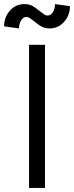

<svg xmlns="http://www.w3.org/2000/svg" viewBox="-55 -919 362 939"><path d="M165 -700V0H87V-700ZM64 -899Q87 -899 103.5 -890Q120 -881 140 -864Q154 -853 162 -848Q170 -843 178 -843Q193 -843 203.5 -859.5Q214 -876 214 -899L287 -889Q287 -843 258 -811.5Q229 -780 188 -780Q165 -780 148.5 -789Q132 -798 112 -815Q98 -826 90 -831Q82 -836 74 -836Q59 -836 48.5 -819.5Q38 -803 38 -780L-35 -790Q-35 -835 -6.5 -867Q22 -899 64 -899Z"/></svg>

Font: MedMera Sans
Style: Regular
Weight: 400
Designer: Kasper Nordkvist
Foundry: UNCUT.wtf
Version: Version 1.300